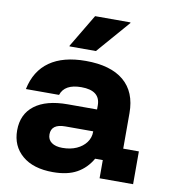

<svg xmlns="http://www.w3.org/2000/svg" viewBox="-82 -786 763 865"><g transform="rotate(10 300.0 -353.5)"><path d="M217.5 9.2Q127.5 9.2 77.1 -33.8Q26.7 -76.7 26.7 -148.3Q26.7 -222.5 79.6 -262.9Q132.5 -303.3 230.8 -303.3H365V-321.7Q365 -390 278.3 -390Q201.7 -390 185 -338.3H33.3Q50.8 -423.3 112.5 -466.7Q174.2 -510 277.5 -510Q391.7 -510 451.7 -459.6Q511.7 -409.2 511.7 -312.5V-150H583.3V0H430V-83.3H395Q369.2 -38.3 326.7 -14.6Q284.2 9.2 217.5 9.2ZM240.8 -105.8Q277.5 -105.8 305.4 -118.3Q333.3 -130.8 349.2 -152.5Q365 -174.2 365 -200.8V-203.3H237.5Q173.3 -203.3 173.3 -155.8Q173.3 -131.7 191.2 -118.8Q209.2 -105.8 240.8 -105.8ZM193.3 -561.7V-565L283.3 -715.8H445V-712.5L314.2 -561.7Z"/></g></svg>

Font: Funnel Display Light ExtraBold
Style: Regular
Weight: 800
Version: Version 1.000